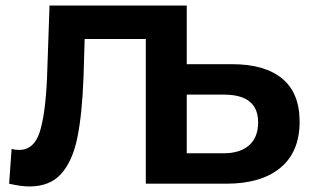

<svg xmlns="http://www.w3.org/2000/svg" viewBox="-20 -664 1130 694"><path d="M654 -644V0H507V-523H286L282 -388Q277 -251 259.5 -166Q242 -81 201 -35.5Q160 10 86 10Q56 10 13 0L22 -126Q34 -122 49 -122Q102 -122 123 -185Q144 -248 150 -383L159 -644ZM1063 -224Q1063 -115 993.5 -57.5Q924 0 798 0H507V-644H655V-432H819Q937 -432 1000 -380Q1063 -328 1063 -224ZM913 -222Q913 -322 789 -322H655V-110H789Q847 -110 880 -138.5Q913 -167 913 -222Z"/></svg>

Font: Montserrat Ace
Style: Bold
Weight: 700
Designer: Julieta Ulanovsky
Foundry: Julieta Ulanovsky
Version: Version 1